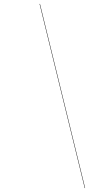

<svg xmlns="http://www.w3.org/2000/svg" viewBox="-20 -800 560 970"><path d="M182 -780 410 150H408L180 -780Z"/></svg>

Font: Bodoni* 96
Style: Bold Italic
Weight: 700
Italic angle: -13°
Version: Version 2.2